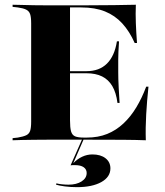

<svg xmlns="http://www.w3.org/2000/svg" viewBox="-20 -591 697 809"><path d="M181.5 -2.4Q150.8 -2.4 122.6 -2Q94.4 -1.6 71.8 -1.2Q49.2 -0.8 33.1 0V-8.9L54.8 -11.3Q78.2 -15.3 90.3 -21Q102.4 -26.6 106.9 -39.5Q111.3 -52.4 111.3 -78.2V-492.7Q111.3 -518.5 106.9 -531.5Q102.4 -544.4 90.3 -550.4Q78.2 -556.5 54.8 -559.7L33.1 -562.1V-571Q49.2 -571 71.8 -570.2Q94.4 -569.4 122.6 -569Q150.8 -568.5 181.5 -568.5H194.4H329.8Q408.9 -568.5 460.9 -569.4Q512.9 -570.2 552.4 -571Q550.8 -533.9 552.4 -493.1Q554 -452.4 557.3 -409.7H547.6Q525.8 -458.9 495.2 -492.3Q464.5 -525.8 422.6 -542.7Q380.6 -559.7 322.6 -559.7H275V-83.9Q275 -53.2 279.4 -37.5Q283.9 -21.8 296.4 -16.5Q308.9 -11.3 333.1 -11.3H346Q393.5 -11.3 431.5 -26.6Q469.4 -41.9 500 -70.6Q530.6 -99.2 554.4 -138.7Q578.2 -178.2 596 -225.8H605.6Q599.2 -166.1 596 -109.3Q592.7 -52.4 594.4 0Q553.2 -1.6 497.2 -2Q441.1 -2.4 357.3 -2.4H194.4ZM245.2 -282.3V-291.1H455.6V-282.3ZM475 -157.3Q469.4 -200.8 453.2 -228.2Q437.1 -255.6 410.1 -269Q383.1 -282.3 344.4 -282.3V-291.1Q398.4 -291.1 430.6 -323Q462.9 -354.8 472.6 -416.9H481.5Q478.2 -366.9 478.2 -340.7Q478.2 -314.5 478.2 -287.1Q478.2 -272.6 478.6 -257.7Q479 -242.7 480.2 -219.8Q481.5 -196.8 483.9 -157.3ZM304 197.6Q278.2 197.6 253.2 194.4Q228.2 191.1 216.1 187.1L217.7 181.5Q225.8 183.9 240.7 185.5Q255.6 187.1 268.5 187.1Q302.4 187.1 323.8 173.4Q345.2 159.7 345.2 137.9Q345.2 122.6 332.7 113.7Q320.2 104.8 296 104.8Q290.3 104.8 285.9 104.8Q281.5 104.8 277.4 105.6L327.4 -7.3H333.9L288.7 96.8Q305.6 79 326.2 69.4Q346.8 59.7 369.4 59.7Q404 59.7 424.6 75.8Q445.2 91.9 445.2 118.5Q445.2 154.8 406.9 176.2Q368.5 197.6 304 197.6Z"/></svg>

Font: Playfair 144pt SemiExpanded Black
Style: Regular
Weight: 900
Width: 6
Designer: Claus Eggers Sørensen
Foundry: Claus Eggers Sørensen
Version: Version 2.203